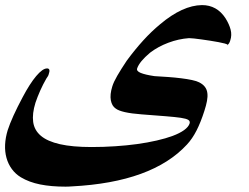

<svg xmlns="http://www.w3.org/2000/svg" viewBox="-144 -526 965 743"><path d="M733.9 -350.6Q736.3 -352.1 736.8 -352.5Q737.3 -352.1 737.3 -352.1Q736.8 -351.6 735.8 -351.3Q734.9 -351.1 733.9 -350.6ZM747.1 -369.6Q743.7 -357.4 736.8 -352.5Q735.4 -355 725.6 -357.7Q715.8 -360.4 701.4 -363Q687 -365.7 669.9 -368.4Q652.8 -371.1 636.7 -373.3Q620.6 -375.5 607.4 -377Q594.2 -378.4 587.4 -378.4Q546.9 -375.5 507.3 -360.6Q467.8 -345.7 437 -322.3Q395.5 -287.6 386.7 -261.2Q383.3 -251 400.4 -243.9Q417.5 -236.8 453.6 -231.4Q480 -230 506.8 -228Q533.7 -226.1 557.1 -223.1Q580.6 -220.2 598.9 -216.3Q617.2 -212.4 626.5 -207.5Q641.1 -200.2 648.9 -189.9Q656.7 -179.7 658.4 -166Q660.2 -152.3 657 -135.3Q653.8 -118.2 647 -97.2Q632.8 -52.7 616.5 -20.8Q600.1 11.2 579.6 33.2Q445.3 179.2 134.3 195.3Q127.9 195.8 121.8 196Q115.7 196.3 109.9 196.3Q53.7 196.3 11.2 187.7Q-31.2 179.2 -63 160.2Q-84 147.5 -98.1 128.2Q-112.3 108.9 -118.9 85Q-125.5 61 -124.3 33.9Q-123 6.8 -114.3 -22Q-106.4 -46.4 -91.6 -79.1Q-76.7 -111.8 -56.6 -149.4Q-28.8 -202.1 -3.9 -231.7Q21 -261.2 38.1 -261.2Q52.7 -261.2 44.4 -238.3Q43.5 -234.4 40.8 -230.2Q38.1 -226.1 35.2 -221.7Q22.5 -199.7 11.7 -175.5Q1 -151.4 -6.8 -128.4Q-20 -85.9 -15.6 -54Q-11.2 -22 14.2 -0.5Q39.6 21 87.9 32Q136.2 43 210.4 43Q256.3 43 301.3 40Q346.2 37.1 386.7 31.5Q427.2 25.9 462.4 17.8Q497.6 9.8 524.4 -0.2Q551.3 -10.3 568.4 -22.5Q585.4 -34.7 589.8 -48.3Q592.3 -57.1 584.7 -62Q577.1 -66.9 555.9 -70.1Q534.7 -73.2 497.6 -76.2Q460.4 -79.1 403.3 -83.5Q325.2 -89.4 303.7 -106Q289.1 -115.7 284.9 -137.9Q280.8 -160.2 290.5 -191.4Q295.4 -208 309.8 -232.9Q324.2 -257.8 346.7 -291.5Q378.4 -334.5 410.2 -369.4Q441.9 -404.3 475.6 -432.1Q562.5 -505.4 637.7 -506.3Q695.3 -506.3 728.5 -455.6Q743.2 -432.1 748.5 -411.1Q753.9 -390.1 747.1 -369.6Z"/></svg>

Font: XB Zar
Style: Bold Italic
Weight: 700
Italic angle: -12°
Designer: Behnam
Foundry: Irmug
Version: Version 8.005 2009